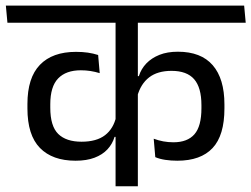

<svg xmlns="http://www.w3.org/2000/svg" viewBox="-40 -652 880 672"><path d="M-14 -572.5H820L814.5 -632.5H-19.5ZM56 -272.5Q56 -179 99.8 -134.2Q143.5 -89.5 224.5 -89.5Q263 -89.5 290.8 -100Q318.5 -110.5 336 -129.2Q353.5 -148 361 -173H370.5L367 -245Q357.5 -202 327.8 -179Q298 -156 245.5 -156Q191.5 -156 163.8 -183.2Q136 -210.5 136 -275V-287Q136 -349 163.5 -377.5Q191 -406 243 -406Q260.5 -406 276.5 -403.5Q292.5 -401 309 -396L303.5 -459.5Q286.5 -465 267.5 -467.8Q248.5 -470.5 226 -470.5Q143.5 -470.5 99.8 -425.2Q56 -380 56 -288ZM745.5 -286.5Q745.5 -376.5 704.5 -423.8Q663.5 -471 582.5 -471Q545.5 -471 518 -460Q490.5 -449 472.2 -430Q454 -411 446 -385.5H436.5L440.5 -315Q452.5 -358.5 482 -381.2Q511.5 -404 560.5 -404Q614 -404 639.5 -374.8Q665 -345.5 665 -284V-273Q665 -210 640.5 -182Q616 -154 567 -154Q549 -154 531.5 -157.2Q514 -160.5 498 -166.5L503.5 -102Q518.5 -95.5 538.5 -92.5Q558.5 -89.5 580.5 -89.5Q662.5 -89.5 704 -133.8Q745.5 -178 745.5 -272.5ZM442.5 -593.5H364.5V0H442.5Z"/></svg>

Font: Anek Devanagari Medium
Style: Regular
Weight: 400
Version: Version 1.003